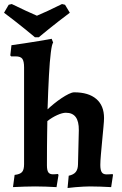

<svg xmlns="http://www.w3.org/2000/svg" viewBox="-48 -937 611 965"><path d="M25.5 -57.9Q52.7 -60.9 62.9 -72.5Q73 -84 73 -111.6V-598.5Q73 -629.5 64.1 -641.6Q55.1 -653.6 31.1 -653.6H8.3L3.8 -658.4L9.6 -709.8Q38.9 -713.7 75.7 -719.4Q112.4 -725.1 148.6 -731Q184.7 -737 211.7 -742L219.1 -723.1Q212.8 -715.7 207.4 -672.8Q201.9 -630 198 -557.3Q194 -484.5 191 -387.4Q205.2 -400.9 223.7 -415.9Q242.2 -430.9 261.5 -443.8Q280.7 -456.6 297.5 -464.8Q314.4 -473 324.8 -473Q397 -473 435.9 -439.7Q474.9 -406.5 474.9 -343.6Q474.9 -329.2 471.9 -298.1Q469 -267 465.5 -229.7Q462.1 -192.5 459.1 -159.6Q456.2 -126.8 456.2 -107.9Q456.2 -82.5 463.3 -71.5Q470.4 -60.5 487.6 -60.5Q493.1 -60.5 502.5 -61Q511.8 -61.5 518 -62L520 -58L510.7 3.5Q487.9 2 455.8 1Q423.6 0 403.2 0Q390.7 0 371.7 1Q352.7 2.1 331.7 3.7Q310.6 5.3 291.6 7.9L297.4 -53.8Q322 -59.1 332.8 -72.6Q343.5 -86 344 -110.2L348.2 -282.5Q348.6 -327.1 332.5 -348.7Q316.4 -370.3 283.2 -370.3Q265.4 -370.3 239.5 -358.6Q213.6 -346.9 190 -328.4Q189.5 -299.5 189 -268.1Q188.5 -236.6 188.2 -197.6Q187.9 -158.6 187.9 -106.1Q187.9 -81 194.8 -71Q201.8 -60.9 218.1 -60.9Q222.7 -60.9 230.5 -61.4Q238.3 -61.9 243.6 -62.5L246 -57.1L236.1 3.5Q213.7 2 181.8 1Q149.8 0 128.5 0Q106.1 0 74.7 1Q43.2 1.9 17.3 3.4ZM127.4 -749.8Q127.4 -749.8 113.8 -761.2Q100.3 -772.6 77.3 -791.1Q54.3 -809.6 26.9 -831.2Q-0.6 -852.7 -27.7 -873L-4.3 -913L11.1 -916.7Q45.6 -899.4 81.1 -883.3Q116.7 -867.1 137.6 -858Q159.5 -867.1 193.8 -883Q228.1 -898.9 263.6 -916.7L278.9 -913L302.9 -873Q275.7 -852.7 248.1 -831.2Q220.4 -809.6 197.4 -791.1Q174.4 -772.6 160.9 -761.2Q147.3 -749.8 147.3 -749.8Z"/></svg>

Font: Alegreya
Style: Regular
Weight: 400
Designer: Juan Pablo del Peral
Foundry: Huerta Tipografica
Version: Version 2.009